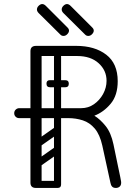

<svg xmlns="http://www.w3.org/2000/svg" viewBox="-20 -926 667 946"><path d="M551 0Q538 0 532 -7Q526 -14 524 -26L484 -209Q472 -263 447 -292.5Q422 -322 388 -333Q354 -344 316 -344H185V-28Q185 -16 178 -8Q171 0 157 0Q130 0 130 -26V-344H74Q64 -344 57 -351Q50 -358 50 -368Q50 -379 57.5 -386Q65 -393 75 -393H130V-674Q130 -700 158 -700H355Q447 -700 503.5 -656.5Q560 -613 560 -526Q560 -456 525 -414.5Q490 -373 445 -356Q474 -338 500.5 -305Q527 -272 539 -215Q553 -147 561 -109Q569 -71 572.5 -54Q576 -37 576.5 -32.5Q577 -28 577 -26Q577 -13 569.5 -6.5Q562 0 551 0ZM185 -393H380Q415 -393 443 -412.5Q471 -432 488 -463Q505 -494 505 -528Q505 -579 466 -614.5Q427 -650 360 -650H185ZM141 -17Q141 -35 159 -35H262Q280 -35 280 -17Q280 0 261 0H158Q141 0 141 -17ZM263 -365Q246 -365 246 -382V-646Q246 -663 263 -663Q281 -663 281 -647V-383Q281 -365 263 -365ZM209 -514Q209 -531 226 -531H300Q319 -531 319 -514Q319 -496 301 -496H227Q209 -496 209 -514ZM209 -514Q209 -531 226 -531H300Q319 -531 319 -514Q319 -496 301 -496H227Q209 -496 209 -514ZM275 -198Q280 -191 278.5 -184Q277 -177 272 -173L178 -107Q165 -98 155 -111Q144 -127 158 -136L252 -202Q265 -211 275 -198ZM275 -296Q280 -289 278.5 -282Q277 -275 272 -271L178 -205Q165 -196 155 -209Q144 -225 158 -234L252 -300Q265 -309 275 -296ZM168 0Q150 0 150 -18V-350Q150 -366 168 -366Q185 -366 185 -349V-17Q185 0 168 0ZM264 0Q246 0 246 -18V-350Q246 -366 264 -366Q281 -366 281 -349V-17Q281 0 264 0ZM278 -755 171 -861Q162 -870 162 -879Q162 -889 170 -897Q179 -906 188 -906Q197 -906 206 -897L313 -790Q320 -783 320 -775Q320 -766 311 -757Q303 -749 293 -749Q284 -749 278 -755ZM400 -755 293 -861Q284 -870 284 -879Q284 -889 292 -897Q301 -906 310 -906Q319 -906 328 -897L435 -790Q442 -783 442 -775Q442 -766 433 -757Q425 -749 415 -749Q406 -749 400 -755Z"/></svg>

Font: Nsibidi Libre Uzo
Style: Regular
Weight: 400
Designer: Oluwaseun Badejo
Version: Version 1.021